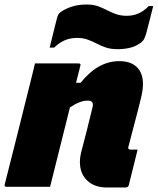

<svg xmlns="http://www.w3.org/2000/svg" viewBox="-48 -828 699 851"><path d="M107 -547H300Q312 -547 308 -536Q303 -517 298.5 -498.5Q294 -480 289 -461H309Q350 -511 392 -534Q434 -557 481 -557Q545 -557 571 -515Q597 -473 577 -394Q564 -340 549.5 -286Q535 -232 521 -177Q519 -171 522 -168Q525 -165 530 -165H562Q552 -126 542.5 -86.5Q533 -47 523 -8Q520 3 509 3H426Q380 3 350.5 -18Q321 -39 311 -73.5Q301 -108 311 -150Q324 -199 336.5 -248.5Q349 -298 362 -352Q370 -382 341 -382Q324 -382 305 -375Q286 -368 262 -352Q240 -264 218 -176Q196 -88 174 0H-19Q-30 0 -27 -11Q1 -121 28.5 -230.5Q56 -340 83 -449Q90 -476 96 -501Q102 -526 107 -547ZM515 -758Q542 -758 566 -768.5Q590 -779 611 -801H631Q624 -773 614.5 -735.5Q605 -698 599 -676Q595 -664 591.5 -656.5Q588 -649 580 -642Q543 -610 473 -610Q443 -610 421 -617.5Q399 -625 380 -635Q361 -645 340.5 -652.5Q320 -660 294 -660Q262 -660 237 -648.5Q212 -637 192 -617H172Q177 -636 183 -661Q189 -686 195 -710Q201 -734 205 -749Q208 -759 210.5 -763.5Q213 -768 220 -774Q241 -789 270 -798.5Q299 -808 336 -808Q365 -808 386 -800.5Q407 -793 426 -783Q445 -773 466 -765.5Q487 -758 515 -758Z"/></svg>

Font: Recursive Sn Lnr St Blk
Style: Italic
Weight: 900
Italic angle: -15°
Version: Version 1.079;hotconv 1.0.112;makeotfexe 2.5.65598; ttfautoh